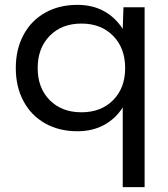

<svg xmlns="http://www.w3.org/2000/svg" viewBox="-20 -530 690 790"><path d="M485 -88Q456 -42 408.5 -16Q361 10 298 10Q223 10 165.5 -22.5Q108 -55 76.5 -114Q45 -173 45 -250Q45 -327 76.5 -386Q108 -445 165.5 -477.5Q223 -510 298 -510Q361 -510 408 -484Q455 -458 485 -411L488 -500H575V240H485ZM495 -250Q495 -332 445.5 -382.5Q396 -433 315 -433Q234 -433 184.5 -382.5Q135 -332 135 -250Q135 -168 184.5 -118Q234 -68 315 -68Q396 -68 445.5 -118Q495 -168 495 -250Z"/></svg>

Font: Goli
Style: Regular
Weight: 400
Designer: jaikishan Patel
Foundry: MagicType
Version: Version 1.000